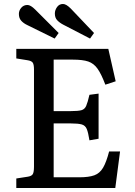

<svg xmlns="http://www.w3.org/2000/svg" viewBox="-20 -946 677 966"><path d="M62 0V-48L120 -57Q139 -60 145 -70Q151 -80 151 -108V-596Q151 -622 144.5 -631Q138 -640 118 -643L62 -652V-700H525L562 -537L510 -520Q490 -573 471 -600Q452 -627 424 -636.5Q396 -646 347 -646H250V-387H337Q373 -387 389.5 -391.5Q406 -396 413.5 -413Q421 -430 430 -469L476 -475V-248L430 -240Q424 -279 416.5 -297Q409 -315 391 -320Q373 -325 337 -325H250V-54H379Q427 -54 454.5 -64Q482 -74 498.5 -102Q515 -130 529 -184H584L560 0ZM433 -752 298 -822Q279 -832 267.5 -844.5Q256 -857 256 -878Q256 -895 267 -910.5Q278 -926 297 -926Q313 -926 336 -903L453 -780ZM255 -752 117 -820Q98 -829 86.5 -842Q75 -855 75 -876Q75 -893 87 -907Q99 -921 118 -921Q134 -921 157 -898L275 -780Z"/></svg>

Font: Text Regular
Style: Regular
Weight: 400
Designer: Latin by Veronika Burian and Jose Scaglione. Greek by Irene Vlachou. Cyrillic by Vera Evstafieva.
Foundry: TypeTogether
Version: Version 3.002